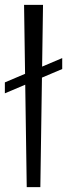

<svg xmlns="http://www.w3.org/2000/svg" viewBox="-20 -770 276 790"><path d="M0 0ZM79 -750H157L146 0H90ZM236 -531V-486L0 -386V-431Z"/></svg>

Font: Combo
Style: Regular
Weight: 400
Designer: Eduardo Rodriguez Tunni
Foundry: Eduardo Rodriguez Tunni
Version: Version 1.001